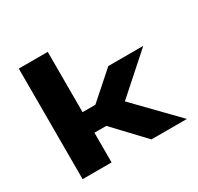

<svg xmlns="http://www.w3.org/2000/svg" viewBox="-158 -939 1163 1128"><g transform="rotate(-30 423.5 -375.0)"><path d="M96 0V-750H292.5V-341H379.5L559 -500H796L539.5 -271.5L803.5 0H563L373 -201.5H292.5V0Z"/></g></svg>

Font: Trispace SemiExpanded ExtraBold
Style: Regular
Weight: 800
Width: 6
Designer: Tyler Finck
Foundry: Etcetera Type Company
Version: Version 1.210; ttfautohint (v1.8.3)